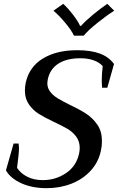

<svg xmlns="http://www.w3.org/2000/svg" viewBox="-20 -972 616 1002"><path d="M259 -916 310 -952Q335 -929 360.5 -896Q386 -863 398 -837H403Q426 -863 466 -896Q506 -929 540 -952L576 -916Q539 -893 489.5 -853.5Q440 -814 417 -786H366Q353 -814 320 -853.5Q287 -893 259 -916ZM11 -83 51 -223H77Q79 -209 79 -199Q79 -171 69 -96Q88 -67 122.5 -49.5Q157 -32 204 -32Q270 -32 324.5 -68.5Q379 -105 393 -172Q396 -187 396 -200Q396 -234 378 -258.5Q360 -283 333 -299Q306 -315 261 -336Q212 -359 182 -378Q152 -397 131 -427Q110 -457 110 -499Q110 -520 114 -539Q132 -623 203.5 -666.5Q275 -710 383 -710Q454 -710 501 -692.5Q548 -675 575 -638L540 -514H513Q511 -536 511 -551Q511 -585 516 -627Q498 -647 468 -657.5Q438 -668 399 -668Q328 -668 284 -639.5Q240 -611 229 -556Q227 -544 227 -538Q227 -512 242.5 -492.5Q258 -473 281 -459Q304 -445 346 -424Q399 -399 432 -377Q465 -355 488.5 -320.5Q512 -286 512 -236Q512 -209 507 -188Q495 -127 454 -82Q413 -37 353 -13.5Q293 10 224 10Q147 10 90.5 -16Q34 -42 11 -83Z"/></svg>

Font: Trirong Medium
Style: Italic
Weight: 500
Italic angle: -12°
Designer: Katatrad Team
Foundry: CadsonDemak
Version: Version 1.001